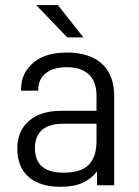

<svg xmlns="http://www.w3.org/2000/svg" viewBox="-20 -717 536 743"><path d="M374 -470.7Q421.9 -427.7 421.9 -344.7V0H355.5V-53.7Q333 -24.4 297.9 -8.8Q264.6 5.9 214.8 5.9Q134.8 5.9 90.8 -32.2Q46.9 -70.3 46.9 -142.6Q46.9 -210 91.8 -249Q136.7 -288.1 216.8 -288.1H353.5V-345.7Q353.5 -401.4 324.2 -428.7Q293.9 -457 239.3 -457Q186.5 -457 157.2 -433.6Q127.9 -410.2 127.9 -369.1V-366.2H61.5V-371.1Q61.5 -434.6 109.4 -474.6Q155.3 -513.7 238.3 -513.7Q326.2 -513.7 374 -470.7ZM323.2 -79.1Q353.5 -109.4 353.5 -171.9V-238.3H226.6Q115.2 -238.3 115.2 -143.6Q115.2 -48.8 225.6 -48.8Q293 -48.8 323.2 -79.1ZM120.1 -697.3H204.1L302.7 -572.3H240.2Z"/></svg>

Font: Dinish
Style: Regular
Weight: 400
Designer: Bert Driehuis
Foundry: Playbeing
Version: Version 3.006; git-39231f3c-release